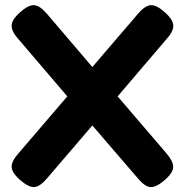

<svg xmlns="http://www.w3.org/2000/svg" viewBox="-20 -720 731 759"><path d="M59 -9Q26 -38 26 -61Q26 -84 54 -115L246 -339L54 -564Q26 -594 26 -618Q26 -642 59 -671Q92 -701 115 -699.5Q138 -698 166 -665L345 -455L525 -665Q553 -698 576 -699.5Q599 -701 632 -671Q665 -642 665 -618Q665 -594 637 -564L445 -339L637 -115Q664 -84 664.5 -61Q665 -38 632 -9Q598 21 575 19.5Q552 18 525 -15L345 -224L166 -15Q138 18 115.5 19.5Q93 21 59 -9Z"/></svg>

Font: Fredoka SemiBold
Style: Regular
Weight: 600
Designer: Ben Nathan
Foundry: Milena B. Brandão, Ben Nathan
Version: Version 2.001